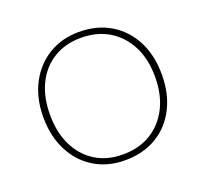

<svg xmlns="http://www.w3.org/2000/svg" viewBox="-127 -890 1120 1048"><g transform="rotate(-20 433.0 -366.5)"><path d="M430 6Q329 6 252 -41Q175 -88 132 -172.5Q89 -257 89 -367Q89 -477 132.5 -561Q176 -645 253 -692Q330 -739 430 -739Q534 -739 612 -692.5Q690 -646 733.5 -562Q777 -478 777 -367Q777 -255 734 -171Q691 -87 613 -40.5Q535 6 430 6ZM429 -28Q523 -28 592 -70Q661 -112 699.5 -188Q738 -264 738 -367Q738 -470 699.5 -545.5Q661 -621 592 -663Q523 -705 429 -705Q338 -705 270 -663Q202 -621 165 -545.5Q128 -470 128 -367Q128 -264 165.5 -188Q203 -112 270.5 -70Q338 -28 429 -28Z"/></g></svg>

Font: Hahmlet Thin
Style: Regular
Weight: 250
Version: Version 1.002